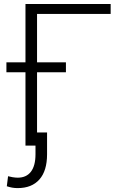

<svg xmlns="http://www.w3.org/2000/svg" viewBox="-20 -731 609 964"><path d="M535.6 -661.1H166V0H107.9V-710.9H535.6ZM311 -368.2H12.2V-418H311ZM216.3 -65.9V43.5Q216.3 126.5 178 169.9Q139.6 213.4 68.8 213.4Q54.2 213.4 41.5 211.2Q28.8 209 14.2 204.1L20.5 153.8Q28.3 156.2 43.2 158.7Q58.1 161.1 68.8 161.1Q112.3 161.1 135.3 131.1Q158.2 101.1 158.2 43.5V-65.9Z"/></svg>

Font: Roboto Web
Style: Light
Weight: 300
Designer: Google
Version: Version 1.200310; 2013